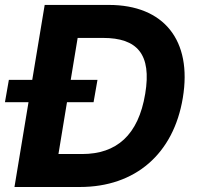

<svg xmlns="http://www.w3.org/2000/svg" viewBox="-40 -747 788 767"><path d="M394.9 -727.3H138.5L88.8 -427.9H-4.6L-20.2 -338.8H73.9L17.8 0H279.1C500.7 0 653.4 -132.5 690.3 -355.8C728.7 -586.3 614.3 -727.3 394.9 -727.3ZM540.1 -372.5C512.8 -206.7 425.1 -131.7 288 -131.7H193.5L227.6 -338.8H333.8L349.4 -427.9H242.5L270.2 -595.5H371.8C508.2 -595.5 566.4 -530.5 540.1 -372.5Z"/></svg>

Font: TID UI
Style: Bold Italic
Weight: 700
Italic angle: -9.39999°
Designer: The TID Project Authors
Foundry: Bakken & Bæck
Version: Version 1.001;hotconv 1.0.109;makeotfexe 2.5.65596